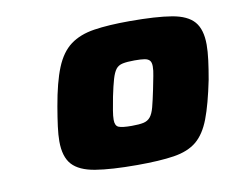

<svg xmlns="http://www.w3.org/2000/svg" viewBox="-52 -761 621 510"><g transform="rotate(-10 258.5 -506.0)"><path d="M280 -316Q210 -316 167.5 -323Q125 -330 106 -351Q87 -372 87 -414Q87 -431 90 -454Q93 -477 98 -506Q109 -570 124.5 -608Q140 -646 165.5 -665Q191 -684 230 -690Q269 -696 326 -696Q398 -696 439.5 -689Q481 -682 499 -661Q517 -640 517 -599Q517 -581 514 -557.5Q511 -534 506 -506Q493 -442 478.5 -404Q464 -366 441 -347Q418 -328 379.5 -322Q341 -316 280 -316ZM284 -421Q304 -421 315.5 -423.5Q327 -426 334 -434.5Q341 -443 345.5 -460Q350 -477 356 -506Q360 -527 363 -541.5Q366 -556 366 -567Q366 -578 361.5 -583Q357 -588 347.5 -589.5Q338 -591 321 -591Q301 -591 289 -588.5Q277 -586 270.5 -577.5Q264 -569 259 -552Q254 -535 248 -506Q244 -485 241.5 -470Q239 -455 239 -445Q239 -429 248.5 -425Q258 -421 284 -421Z"/></g></svg>

Font: Saira Expanded ExtraBold
Style: Italic
Weight: 800
Width: 7
Italic angle: -12°
Designer: Hector Gatti with collaboration of the Omnibus-Type team
Foundry: Omnibus-Type
Version: Version 1.101